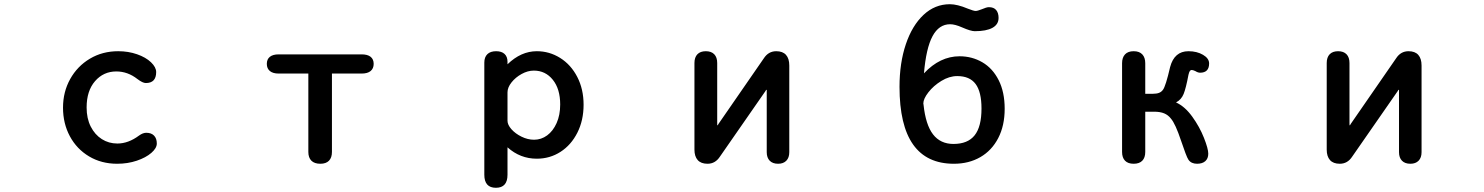

<svg xmlns="http://www.w3.org/2000/svg" viewBox="-20 -749 7040 911"><path d="M721 -407Q721 -355 672 -355Q657 -355 632 -374Q586 -410 532 -410Q471 -410 431 -364Q391 -318 391 -239Q391 -187 410.5 -148.5Q430 -110 463 -89Q496 -68 537 -68Q589 -68 640 -106Q658 -119 674 -119Q698 -119 711 -105.5Q724 -92 724 -68Q724 -46 698 -23.5Q672 -1 629 13.5Q586 28 536 28Q461 28 402.5 -7Q344 -42 311.5 -102.5Q279 -163 279 -238Q279 -313 313 -374Q347 -435 406.5 -470.5Q466 -506 541 -506Q589 -506 630.5 -491.5Q672 -477 696.5 -453.5Q721 -430 721 -407Z M1500 28Q1472 28 1457.5 13.5Q1443 -1 1443 -28V-400H1302Q1275 -400 1260.5 -412Q1246 -424 1246 -446Q1246 -468 1260.5 -479.5Q1275 -491 1302 -491H1696Q1724 -491 1738.5 -479.5Q1753 -468 1753 -446Q1753 -424 1738.5 -412Q1724 -400 1696 -400H1555V-28Q1555 -1 1541 13.5Q1527 28 1500 28Z M2527 -506Q2587 -506 2638 -474Q2689 -442 2719 -384Q2749 -326 2749 -252Q2749 -178 2719.5 -119.5Q2690 -61 2639.5 -28.5Q2589 4 2527 4Q2448 4 2388 -50V80Q2388 142 2333 142Q2278 142 2278 80V-452Q2278 -478 2292.5 -492Q2307 -506 2334 -506Q2360 -506 2374 -493Q2388 -480 2388 -456V-444Q2452 -506 2527 -506ZM2514 -86Q2548 -86 2576 -106.5Q2604 -127 2621 -165Q2638 -203 2638 -253Q2638 -327 2603 -370.5Q2568 -414 2513 -414Q2484 -414 2455 -398Q2426 -382 2407 -358Q2388 -334 2388 -311V-176Q2388 -157 2406.5 -136Q2425 -115 2454.5 -100.5Q2484 -86 2514 -86Z M3616 -323Q3615 -323 3612 -317L3396 -6Q3374 28 3337 28Q3306 28 3290.5 10.5Q3275 -7 3275 -39V-450Q3275 -477 3289 -491.5Q3303 -506 3329 -506Q3355 -506 3369 -491.5Q3383 -477 3383 -450V-164Q3383 -154 3384 -154Q3385 -154 3386 -155.5Q3387 -157 3389 -161L3604 -472Q3626 -506 3663 -506Q3694 -506 3709.5 -488.5Q3725 -471 3725 -438V-27Q3725 -1 3711 13.5Q3697 28 3672 28Q3646 28 3632 13.5Q3618 -1 3618 -27V-313Q3618 -319 3618 -321Q3618 -323 3616 -323Z M4362 -252Q4372 -157 4407 -111.5Q4442 -66 4504 -66Q4572 -66 4604.5 -107Q4637 -148 4637 -234Q4637 -313 4609 -350.5Q4581 -388 4522 -388Q4484 -388 4446.5 -365Q4409 -342 4385 -311Q4361 -280 4361 -258ZM4487 -729Q4522 -729 4572 -708Q4600 -697 4609 -697Q4618 -697 4638 -705Q4661 -715 4672 -715Q4695 -715 4706.5 -701.5Q4718 -688 4718 -664Q4718 -633 4689 -617Q4660 -601 4605 -601Q4586 -601 4545 -619Q4511 -634 4488 -634Q4435 -634 4404.5 -577Q4374 -520 4364 -401Q4440 -482 4533 -482Q4592 -482 4641 -453.5Q4690 -425 4718.5 -368.5Q4747 -312 4747 -233Q4747 -153 4716.5 -94Q4686 -35 4631.5 -3.5Q4577 28 4506 28Q4248 28 4248 -337Q4248 -450 4278 -539Q4308 -628 4362 -678.5Q4416 -729 4487 -729Z M5498 -323Q5511 -340 5532 -431Q5552 -506 5619 -506Q5659 -506 5688 -489Q5717 -472 5717 -448Q5717 -404 5674 -404Q5664 -404 5651 -412Q5640 -417 5634 -417Q5629 -417 5625.5 -412Q5622 -407 5619 -394Q5607 -330 5596 -303Q5585 -276 5560 -263Q5602 -244 5637 -195.5Q5672 -147 5692.5 -95Q5713 -43 5713 -20Q5713 3 5699 15.5Q5685 28 5660 28Q5632 28 5619 9Q5614 2 5604.5 -23Q5595 -48 5584 -81Q5557 -162 5536 -186Q5523 -203 5504 -211Q5485 -219 5456 -219H5414V-28Q5414 -1 5400 13.5Q5386 28 5359 28Q5332 28 5318 13.5Q5304 -1 5304 -28V-449Q5304 -476 5318 -491Q5332 -506 5359 -506Q5386 -506 5400 -491Q5414 -476 5414 -449V-304H5450Q5468 -304 5479.5 -308.5Q5491 -313 5498 -323Z M6616 -323Q6615 -323 6612 -317L6396 -6Q6374 28 6337 28Q6306 28 6290.5 10.5Q6275 -7 6275 -39V-450Q6275 -477 6289 -491.5Q6303 -506 6329 -506Q6355 -506 6369 -491.5Q6383 -477 6383 -450V-164Q6383 -154 6384 -154Q6385 -154 6386 -155.5Q6387 -157 6389 -161L6604 -472Q6626 -506 6663 -506Q6694 -506 6709.5 -488.5Q6725 -471 6725 -438V-27Q6725 -1 6711 13.5Q6697 28 6672 28Q6646 28 6632 13.5Q6618 -1 6618 -27V-313Q6618 -319 6618 -321Q6618 -323 6616 -323Z"/></svg>

Font: 寒蝉全圆体 Bold
Style: Regular
Weight: 700
Designer: Warren2060
      Designed by Motoya company      

      [Varela Round]
      Joe Prince(Latin component); Avraham Cornf
Foundry: ChillType
Version: Version 3.200